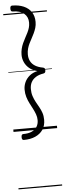

<svg xmlns="http://www.w3.org/2000/svg" viewBox="-88 -1096 546 1617"><g transform="rotate(-5 184.5 -287.5)"><path d="M81 75Q73 75 68.5 69.5Q64 64 64 50Q64 36 68.5 30.5Q73 25 81 25Q123 25 152 12Q181 -1 196 -25Q211 -49 211 -81Q211 -107 202 -131.5Q193 -156 180.5 -180Q168 -204 155 -229Q142 -254 133 -283.5Q124 -313 124 -347Q124 -379 137.5 -409Q151 -439 178 -461.5Q205 -484 245 -493Q205 -503 178 -525.5Q151 -548 137.5 -578Q124 -608 124 -640Q124 -667 130 -691.5Q136 -716 146 -738Q156 -760 167.5 -781Q179 -802 189 -822Q199 -842 205 -862.5Q211 -883 211 -906Q211 -954 177.5 -982.5Q144 -1011 81 -1011Q73 -1011 68.5 -1016.5Q64 -1022 64 -1036Q64 -1050 68.5 -1055.5Q73 -1061 81 -1061Q137 -1061 178.5 -1043Q220 -1025 243 -990.5Q266 -956 266 -907Q266 -880 259 -857Q252 -834 242 -813Q232 -792 221 -772Q210 -752 200 -732Q190 -712 183.5 -689Q177 -666 177 -640Q177 -607 190 -582Q203 -557 229 -541Q255 -525 294 -518Q303 -516 307.5 -511.5Q312 -507 312 -493Q312 -480 307.5 -475Q303 -470 294 -468Q255 -462 229 -445.5Q203 -429 190 -404.5Q177 -380 177 -347Q177 -314 186 -287Q195 -260 208 -236Q221 -212 234.5 -188.5Q248 -165 257 -138.5Q266 -112 266 -79Q266 -30 243 4Q220 38 178.5 56.5Q137 75 81 75ZM0 476H369V486H0ZM0 -20H369V0H0ZM0 -505H369V-500H0ZM0 -996H369V-986H0Z"/></g></svg>

Font: Playwrite PL Guides
Style: Regular
Weight: 400
Designer: Veronika Burian, José Scaglione
Foundry: TypeTogether
Version: Version 1.003